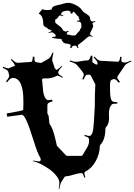

<svg xmlns="http://www.w3.org/2000/svg" viewBox="-22 -1255 951 1360"><path d="M632.8 -1086.4 638.2 -1073.7Q638.2 -1062.5 627.9 -1043.7Q617.7 -1024.9 615.7 -1016.6V-1013.7Q615.7 -1005.9 634.8 -998.5L631.8 -993.7Q622.1 -998.5 616 -998.5Q609.9 -998.5 602.1 -994.6Q558.1 -956.5 543.5 -946.3Q528.8 -936 528.8 -932.1Q528.8 -928.2 534.2 -916.5L526.9 -914.6Q522.9 -925.8 519 -928.7Q515.1 -931.6 507.8 -931.6H505.9Q497.6 -931.6 492.7 -928.2Q487.8 -924.8 482.9 -913.6L474.1 -916.5Q479 -928.7 479 -933.3Q479 -938 471.9 -941.4Q464.8 -944.8 455.6 -945.3Q429.7 -946.8 421.9 -960.4Q414.6 -969.2 413.1 -978.5Q370.6 -981 348.1 -986.8L347.2 -992.7Q348.1 -993.7 356.4 -993.7Q373 -993.7 373 -1001.5Q373 -1009.3 362.3 -1017.6Q351.6 -1025.9 344 -1025.9Q336.4 -1025.9 323.7 -1020.5L321.8 -1024.9Q341.8 -1032.2 343.8 -1037.6Q340.8 -1037.6 339.8 -1042.5Q315.9 -1046.9 314 -1055.7Q314 -1057.6 306.6 -1060.1Q299.3 -1062.5 293 -1067.9Q284.2 -1075.2 284.2 -1087.9Q284.2 -1144 252 -1158.7L277.8 -1190.4Q290.5 -1183.6 310.3 -1183.6Q330.1 -1183.6 344.7 -1188.5Q344.7 -1202.1 356.4 -1208.7Q368.2 -1215.3 389.9 -1219.5Q411.6 -1223.6 428.2 -1229.2Q444.8 -1234.9 464.1 -1234.9Q483.4 -1234.9 515.6 -1218.8Q547.9 -1202.6 561 -1179.7Q566.4 -1170.9 580.8 -1162.4Q595.2 -1153.8 605.5 -1145.3Q615.7 -1136.7 615.7 -1126.7Q615.7 -1116.7 620.6 -1109.6Q625.5 -1102.5 634.3 -1102.5Q643.1 -1102.5 650.9 -1105.5L653.8 -1099.6Q639.6 -1096.2 636.2 -1093.8Q632.8 -1091.3 632.8 -1086.4ZM536.1 -1125.5 537.1 -1131.8 536.1 -1134.8Q527.8 -1140.1 517.3 -1153.8Q506.8 -1167.5 499 -1172.9Q493.2 -1170.4 489.7 -1158.7L477.1 -1159.7Q478 -1161.6 478 -1166.5Q478 -1179.7 452.1 -1179.7Q448.2 -1179.7 435.1 -1176.3Q421.9 -1172.9 420.9 -1171.6Q419.9 -1170.4 417 -1167Q409.2 -1158.2 409.2 -1155Q409.2 -1151.9 427.7 -1144.5L424.8 -1140.6Q411.6 -1145.5 404.3 -1145.5Q397 -1145.5 389.2 -1133.1Q381.3 -1120.6 375.2 -1119.6Q369.1 -1118.7 369.1 -1114.7V-1095.7Q369.1 -1092.8 395.3 -1073.5Q421.4 -1054.2 421.9 -1044.4Q421.9 -1041.5 429.9 -1036.6Q438 -1031.7 444.6 -1031.7Q451.2 -1031.7 460.9 -1036.6L465.8 -1031.7Q450.2 -1024.4 450.2 -1021.5Q450.2 -1018.6 453.1 -1012.7Q453.1 -1008.8 461.9 -1008.8H465.8Q473.1 -1008.8 478 -1006.3Q482.9 -1003.9 483.9 -1003.9H504.9L515.1 -1006.8Q515.6 -1007.3 520 -1013.2Q534.2 -1031.7 543 -1037.6Q543 -1050.8 549.8 -1051.8L551.8 -1057.6Q554.2 -1058.6 554.2 -1060.5V-1077.6Q554.2 -1102.5 533.2 -1102.5H522L521 -1106.4Q542.5 -1109.9 543.9 -1115.7Q543.5 -1117.2 539.8 -1119.6Q536.1 -1122.1 536.1 -1125.5ZM304.7 -699.2 291.5 -700.2Q278.3 -700.2 275.4 -689.9Q277.3 -682.6 279.3 -655.5Q281.2 -628.4 283.9 -606.2Q286.6 -584 296.4 -564.9Q306.2 -545.9 319.6 -545.9Q333 -545.9 346.7 -549.8L350.6 -537.1Q319.3 -528.8 315.4 -518.1Q313.5 -513.7 313.5 -505.9V-453.1Q313.5 -449.7 318.8 -441.9Q324.2 -434.1 325.2 -407.2Q326.2 -380.4 332.5 -371.1Q353 -347.7 374 -253.9Q381.3 -222.2 380.4 -223.1L445.3 -154.8Q449.7 -150.9 454.6 -150.9H553.7Q560.1 -150.9 565.4 -159.2Q572.3 -173.3 585.9 -194.6Q599.6 -215.8 604.5 -230.2Q609.4 -244.6 609.4 -260Q609.4 -275.4 603 -280.3Q596.7 -285.2 575.7 -292L578.6 -299.8Q600.1 -292 610.4 -292Q636.2 -292 641.1 -367.2Q643.1 -398.4 643.6 -399.9L649.4 -502Q649.4 -588.9 653.3 -657.2L621.6 -719.2Q616.2 -726.1 609.4 -726.1H600.6Q594.2 -726.1 590.8 -724.6Q582.5 -721.2 569.3 -690.9L560.5 -694.8Q571.8 -719.2 571.8 -725.6Q571.8 -731.9 568.6 -737.3Q565.4 -742.7 558.8 -751Q552.2 -759.3 547.9 -764.9Q543.5 -770.5 534.7 -780.8Q525.9 -791 521.5 -795.9Q512.7 -806.6 471.7 -819.8L473.6 -827.1Q502.9 -816.9 514.4 -816.9Q525.9 -816.9 553.2 -822Q580.6 -827.1 594.7 -827.1H597.7Q605 -827.1 610.1 -834Q615.2 -840.8 622.6 -861.8L632.3 -858.9V-814Q653.8 -797.9 661.6 -797.9Q669.4 -797.9 669.4 -801.8Q669.4 -811.5 664.3 -820.6Q659.2 -829.6 641.6 -848.1L647.5 -854Q664.1 -835.9 673.1 -830.6Q682.1 -825.2 692.4 -824.2L812.5 -817.9Q819.3 -817.9 823 -824.7Q826.7 -831.5 829.6 -853L839.4 -852.1Q837.4 -841.8 837.4 -832.3Q837.4 -822.8 839.4 -819.3Q842.3 -814 851.6 -813H853.5Q855.5 -812 865 -812Q874.5 -812 906.7 -826.2L908.7 -819.8Q872.1 -804.7 862.3 -791L814.5 -720.2Q808.6 -713.9 808.6 -706.5Q808.6 -699.2 827.6 -674.8L818.4 -668.9Q799.3 -694.8 787.6 -694.8Q782.7 -694.8 779.3 -693.8L768.6 -689.9Q757.3 -685.5 757.3 -650.4Q757.3 -615.2 757.8 -603.5Q758.8 -544.4 776.4 -536.1Q784.2 -532.2 809.6 -530.8L808.6 -521Q783.2 -521 775.6 -518.3Q768.1 -515.6 764.6 -507.8Q749.5 -487.8 749.5 -452.1L750.5 -417Q750.5 -375 726.6 -351.1Q724.6 -347.2 724.6 -345.2Q724.6 -267.1 689.5 -230Q685.5 -226.1 685.5 -221.2Q684.1 -165 656.2 -113.8Q628.4 -62.5 581.5 -39.1Q575.7 -36.1 575.7 -28.8Q575.7 -21.5 582.5 1L575.7 3.9Q568.4 -16.6 564.5 -22.7Q560.5 -28.8 555.7 -28.8Q535.2 -28.8 500.2 -18.1Q465.3 -7.3 452.9 -7.1Q440.4 -6.8 435.5 -2L413.6 32.2Q405.3 44.4 397.5 85H393.6Q398.4 57.6 398.4 37.6Q398.4 17.6 377.2 -9.8Q356 -37.1 325.7 -57.6Q259.3 -103.5 211.4 -113.8L212.4 -118.2Q242.7 -111.8 254.6 -111.8Q266.6 -111.8 266.6 -126Q266.6 -130.9 263.7 -137.2Q245.1 -165 214.6 -263.2Q184.1 -361.3 165.3 -401.6Q146.5 -441.9 132.3 -441.9L29.3 -428.2L25.4 -451.2Q142.6 -471.2 142.6 -477.1L143.6 -519V-541Q143.6 -699.7 70.3 -703.1Q60.5 -703.1 52.2 -697.5Q43.9 -691.9 27.3 -671.9L20.5 -678.2Q43.5 -706.5 43.5 -717.8Q43.5 -720.2 41.5 -726.1L37.6 -744.1Q35.2 -752.4 27.8 -758.3Q20.5 -764.2 -2.4 -773.9L0.5 -782.2Q26.4 -771 34.9 -771Q43.5 -771 50.8 -775.9L69.3 -784.2Q72.8 -785.2 78.1 -785.9Q83.5 -786.6 83.5 -787.1Q83.5 -803.2 54.7 -831.1L60.5 -836.9Q78.6 -819.3 87.2 -814.7Q95.7 -810.1 105.5 -810.1L191.4 -815.9Q201.7 -815.9 205.3 -821.8Q209 -827.6 210.4 -853H221.7Q221.7 -826.7 224.4 -821Q227.1 -815.4 237.3 -814L265.6 -809.1Q268.6 -809.1 272.5 -811L320.3 -837.9Q335.4 -845.2 350.6 -883.8L356.4 -880.9Q347.7 -848.1 347.7 -827.1L366.7 -770Q371.6 -770 374.5 -759.8Q386.2 -759.8 414.6 -788.1L418.5 -784.2Q390.6 -754.9 390.6 -744.1V-740.2Q390.6 -732.4 399.7 -725.1Q408.7 -717.8 423.3 -709L420.4 -704.1Q392.1 -719.2 387.2 -719.2Q382.3 -719.2 377.4 -716.8Q348.1 -699.2 304.7 -699.2Z"/></svg>

Font: Eater Caps
Style: Regular
Weight: 400
Version: Version 001.002